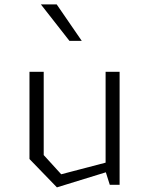

<svg xmlns="http://www.w3.org/2000/svg" viewBox="-20 -818 660 850"><path d="M173.5 -131.5 251 -46.5 490 -109V-68L232 11.5L110.5 -114V-500H173.5ZM509.5 0H466L447.5 -58.5V-500H509.5ZM161 -798.5H231L342 -637H287.5Z"/></svg>

Font: Monaspace Krypton Var ExLight
Style: Regular
Weight: 200
Designer: Riley Cran and the Lettermatic Team
Version: Version 1.200 (Monaspace Krypton Var)